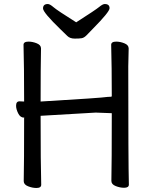

<svg xmlns="http://www.w3.org/2000/svg" viewBox="-20 -918 740 955"><path d="M161 17Q141 17 119.5 8.5Q98 0 98 -17Q100 -106 100 -332L102 -333H99Q81 -333 70.5 -354Q60 -375 60 -392Q60 -414 77 -414L100 -413Q100 -589 97 -695Q97 -711 122 -711Q142 -711 163 -702.5Q184 -694 184 -677Q182 -588 182 -413Q486 -431 515 -436Q536 -436 536 -439Q536 -587 533 -695Q533 -711 558 -711Q578 -711 599 -702.5Q620 -694 620 -677L618 -588Q618 -106 621 0Q621 16 597 16Q577 16 555.5 7.5Q534 -1 534 -18Q536 -107 536 -355L456 -358L182 -342Q182 -105 185 1Q185 17 161 17ZM352 -726Q328 -726 315 -739Q302 -752 282 -771Q194 -856 194 -876Q194 -898 218 -898Q228 -898 246.5 -882Q265 -866 359 -807Q456 -869 473.5 -883.5Q491 -898 501 -898Q525 -898 525 -877Q525 -859 442 -775Q422 -754 410 -742Q398 -730 386.5 -728Q375 -726 352 -726Z"/></svg>

Font: LXGW WenKai TC
Style: Bold
Weight: 700
Designer: LXGW / Fontworks Inc.
Foundry: LXGW / Fontworks Inc.
Version: Version 1.330;April 28, 2024